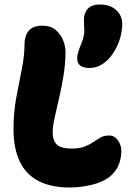

<svg xmlns="http://www.w3.org/2000/svg" viewBox="-20 -824 576 853"><path d="M290 9Q207 9 151 -20Q95 -49 67.5 -107Q40 -165 40 -251Q40 -325 52.5 -391.5Q65 -458 77 -518Q89 -578 89 -629Q89 -664 107.5 -687Q126 -710 169 -710Q204 -710 226.5 -691.5Q249 -673 260 -646Q271 -619 271 -594Q271 -543 262.5 -490Q254 -437 242.5 -388Q231 -339 222.5 -300Q214 -261 214 -237Q214 -199 233 -181.5Q252 -164 297 -164Q334 -164 356.5 -173Q379 -182 395 -193Q411 -204 426.5 -213Q442 -222 465 -222Q489 -222 504 -200.5Q519 -179 519 -153Q519 -122 508 -93.5Q497 -65 471 -42Q439 -15 388 -3Q337 9 290 9ZM378 -522Q323 -522 323 -564Q323 -575 326 -587Q329 -599 336 -617Q356 -663 354.5 -689.5Q353 -716 353 -738Q353 -766 370 -785Q387 -804 424 -804Q469 -804 496 -779.5Q523 -755 523 -717Q523 -684 512 -649.5Q501 -615 481.5 -586Q462 -557 435.5 -539.5Q409 -522 378 -522Z"/></svg>

Font: Shantell Sans ExtraBold
Style: Regular
Weight: 800
Designer: Stephen Nixon, Anya Danilova, Shantell Martin
Foundry: Arrow Type
Version: Version 1.011;[c5ecc13dd]